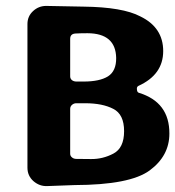

<svg xmlns="http://www.w3.org/2000/svg" viewBox="-20 -627 595 652"><path d="M269.5 -276.4Q269.5 -276.4 238.8 -276.4Q231 -276.4 224.6 -271Q218.3 -265.6 218.3 -257.3Q218.3 -257.3 218.3 -105Q218.3 -97.7 224.1 -92.8Q230 -87.4 239.3 -87.4Q248.5 -87.4 289.1 -86.9Q329.1 -86.4 365.2 -105.5Q401.4 -124.5 401.4 -181.6Q401.4 -238.8 364.7 -257.3Q328.1 -276.4 269.5 -276.4ZM218.3 -495.1Q218.3 -495.1 218.3 -367.7Q218.3 -360.4 223.6 -355.5Q229 -350.6 238.3 -350.1Q238.3 -350.1 264.2 -350.1Q318.4 -350.1 346.7 -367.7Q375 -385.7 374.5 -430.2Q373 -513.7 277.3 -514.2Q253.9 -514.2 236.3 -513.2Q218.3 -512.2 218.3 -495.1ZM444.8 -326.2Q444.8 -314 451.2 -312Q555.7 -280.3 555.2 -173.3Q555.2 -97.7 488.3 -48.3Q421.4 1 232.9 1.5Q228 1.5 140.1 4.9Q114.3 5.9 93.8 -11.7Q73.2 -29.8 73.2 -57.6Q73.2 -57.6 73.2 -545.4Q73.2 -571.8 92.3 -589.4Q111.3 -606.9 136.7 -606.9Q188.5 -605.5 263.2 -604.5Q396.5 -603 456.5 -571.3Q534.2 -533.7 534.2 -453.6Q534.2 -373.5 450.2 -335.4Q444.8 -332.5 444.8 -326.2Z"/></svg>

Font: Dyuthi
Style: Regular
Weight: 400
Designer: Hiran Venugopalan, Hussain K H and Suresh P for Sawthanthra Malayalam Computing (SMC)
Version: Version 3.0.0+20221109